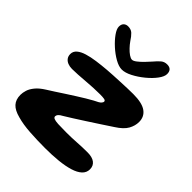

<svg xmlns="http://www.w3.org/2000/svg" viewBox="-210 -849 989 989"><g transform="rotate(45 284.0 -355.0)"><path d="M289 20.5Q233 20.5 178.2 17Q123.5 13.5 83.5 2Q42.5 -8.5 23.8 -29Q5 -49.5 5 -84Q5 -100 10.8 -118.5Q16.5 -137 32.8 -157Q49 -177 79.5 -196Q97 -206.5 118.5 -220.8Q140 -235 164 -250.5Q188 -266 211.5 -281Q235 -296 256.2 -308.8Q277.5 -321.5 293 -330Q321 -343 328 -350.5Q335 -358 335 -364.5Q335 -372 324 -374Q313 -376 295 -376Q272.5 -376 246 -374.8Q219.5 -373.5 192.5 -371.2Q165.5 -369 141.2 -367.5Q117 -366 98.5 -366Q81.5 -366 67.8 -371.5Q54 -377 46 -387.8Q38 -398.5 38 -414.5Q38 -434 53.8 -447.5Q69.5 -461 96.5 -469.2Q123.5 -477.5 158 -482.2Q192.5 -487 229.5 -490Q248 -491.5 272.2 -492.8Q296.5 -494 322.5 -495.2Q348.5 -496.5 372.2 -497.2Q396 -498 413.5 -498Q477.5 -498 507 -477Q536.5 -456 536.5 -417.5Q536.5 -389.5 521.5 -362.5Q506.5 -335.5 465 -309Q438 -291 405.5 -269.8Q373 -248.5 341 -227.8Q309 -207 282 -190Q255 -173 238.5 -163Q221.5 -154 215.5 -146.8Q209.5 -139.5 209.5 -132Q209.5 -124.5 218.5 -120.5Q227.5 -116.5 248.8 -115.2Q270 -114 307 -114Q349 -114 385.5 -116.5Q422 -119 459 -119Q494 -119 512 -105Q530 -91 530 -66Q530 -42 512 -25.2Q494 -8.5 461.2 1.5Q428.5 11.5 384.8 16Q341 20.5 289 20.5ZM282 -545Q260 -545 231.5 -561Q203 -577 176.5 -601Q150 -625 132.5 -649.5Q115 -674 115 -691Q115 -708 124.2 -717Q133.5 -726 148.5 -726Q169.5 -726 182.8 -713.8Q196 -701.5 210 -679.5Q220 -665 233.5 -650.8Q247 -636.5 260.5 -627.2Q274 -618 283.5 -618Q293 -618 307 -628.8Q321 -639.5 336.5 -655.2Q352 -671 364.5 -685.5Q382 -706.5 395.8 -718Q409.5 -729.5 429 -729.5Q464 -729.5 464 -694Q464 -675.5 445.2 -650.2Q426.5 -625 397.2 -601Q368 -577 337 -561Q306 -545 282 -545Z"/></g></svg>

Font: Gluten Thin SemiBold
Style: Regular
Weight: 600
Version: Version 1.300